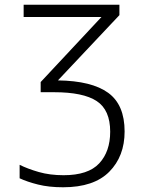

<svg xmlns="http://www.w3.org/2000/svg" viewBox="-20 -552 640 812"><path d="M507 4Q507 -109 437.5 -159.5Q368 -210 225 -212L485 -488V-532H80V-480H409L152 -205V-162H209Q332 -162 389 -124.5Q446 -87 446 5Q446 89 399.5 139Q353 189 249 189Q191 189 144 175.5Q97 162 63 145V202Q95 217 141 228.5Q187 240 247 240Q377 240 442 174.5Q507 109 507 4Z"/></svg>

Font: Noto Sans Mono UI Light
Style: Regular
Weight: 300
Designer: Monotype Design team
Foundry: Monotype Imaging Inc.
Version: 1.000